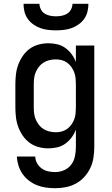

<svg xmlns="http://www.w3.org/2000/svg" viewBox="-20 -770 590 1012"><path d="M271 222Q246 222 221.5 218.5Q197 215 174.5 206Q152 197 132.5 182Q113 167 99 147Q85 127 77.5 103Q70 79 69 55H166Q166 74 175.5 90.5Q185 107 200 118Q215 129 233.5 133Q252 137 271 137Q295 137 318 127Q341 117 355.5 97.5Q370 78 375 53.5Q380 29 380 5V-87Q372 -65 357.5 -45.5Q343 -26 324 -12.5Q305 1 282 6.5Q259 12 235 12Q209 12 183 5Q157 -2 136 -17.5Q115 -33 100 -55Q85 -77 76 -101.5Q67 -126 64 -152.5Q61 -179 61 -205V-325Q61 -351 64 -377.5Q67 -404 76 -428.5Q85 -453 100 -475Q115 -497 136 -512.5Q157 -528 183 -535Q209 -542 235 -542Q259 -542 282 -536.5Q305 -531 324 -517.5Q343 -504 357.5 -484.5Q372 -465 380 -443V-530H477V5Q477 33 472.5 61.5Q468 90 456 115.5Q444 141 424.5 162.5Q405 184 380 197.5Q355 211 327 216.5Q299 222 271 222ZM274 -73Q290 -73 305.5 -77Q321 -81 334 -90.5Q347 -100 356.5 -113.5Q366 -127 371.5 -142Q377 -157 378.5 -173Q380 -189 380 -205V-325Q380 -341 378.5 -357Q377 -373 371.5 -388Q366 -403 356.5 -416.5Q347 -430 334 -439.5Q321 -449 305.5 -453Q290 -457 274 -457Q257 -457 240.5 -453Q224 -449 210 -440.5Q196 -432 185.5 -418.5Q175 -405 168.5 -390Q162 -375 160 -358.5Q158 -342 158 -325V-205Q158 -188 160 -171.5Q162 -155 168.5 -140Q175 -125 185.5 -111.5Q196 -98 210 -89.5Q224 -81 240.5 -77Q257 -73 274 -73ZM275 -610Q254 -610 233 -612.5Q212 -615 192.5 -622Q173 -629 155.5 -641.5Q138 -654 126 -671Q114 -688 109 -708.5Q104 -729 104 -750H188Q188 -735 195.5 -720.5Q203 -706 216 -698Q229 -690 244.5 -687Q260 -684 275 -684Q290 -684 305.5 -687Q321 -690 334 -698Q347 -706 354.5 -720.5Q362 -735 362 -750H446Q446 -729 441 -708.5Q436 -688 424 -671Q412 -654 394.5 -641.5Q377 -629 357.5 -622Q338 -615 317 -612.5Q296 -610 275 -610Z"/></svg>

Font: Lode Dark
Style: Bold
Weight: 700
Monospace: yes
Designer: Belleve Invis
Foundry: Belleve Invis
Version: Version 29.2.0; ttfautohint (v1.8.3)